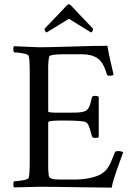

<svg xmlns="http://www.w3.org/2000/svg" viewBox="-20 -859 613 883"><path d="M296.9 -839.4Q301.8 -839.4 308.6 -831.5Q329.6 -808.6 359.6 -777.6Q389.6 -746.6 408.2 -726.6Q408.2 -721.7 405.3 -715.8Q402.3 -710 398.4 -710L296.9 -772.5Q220.2 -725.6 194.8 -710Q190.9 -710 187.7 -715.8Q184.6 -721.7 184.6 -726.6Q266.1 -811 284.7 -831.5Q291.5 -839.4 296.9 -839.4ZM159.7 -641.6Q203.6 -641.6 311.3 -645Q418.9 -648.4 474.1 -648.4Q478 -620.1 489 -573.7Q500 -527.3 502.4 -515.6Q497.6 -510.7 484.9 -510.7Q472.7 -510.7 471.2 -517.6Q456.1 -571.8 429 -590.6Q401.9 -609.4 357.9 -609.4H273.9Q210 -609.4 206.5 -598.6Q200.7 -580.1 201.7 -529.3V-346.7Q201.2 -343.3 212.9 -342Q224.6 -340.8 243.7 -340.8H295.4Q319.8 -340.8 333.5 -341.3Q347.2 -341.8 359.1 -344.2Q371.1 -346.7 376.5 -350.6Q381.8 -354.5 386.7 -361.6Q391.6 -368.7 394.3 -378.4Q397 -388.2 400.9 -402.8Q401.9 -408.2 402.8 -411.1Q404.3 -418 417.5 -418Q429.2 -418 434.1 -413.1V-228.5Q430.2 -224.6 418.5 -224.6Q405.8 -224.6 402.8 -232.4Q392.6 -271 387.7 -281.5Q382.8 -292 375.5 -296.9Q363.3 -304.7 272 -304.7Q262.2 -304.7 256.8 -304.7Q251.5 -304.7 241.7 -304.4Q231.9 -304.2 226.1 -303.7Q220.2 -303.2 213.9 -302.2Q207.5 -301.3 204.6 -299.6Q201.7 -297.9 201.7 -295.9V-110.4Q201.2 -93.3 202.4 -69.8Q203.6 -46.4 207.5 -43Q216.3 -36.1 229.2 -34.7Q242.2 -33.2 276.9 -33.2H323.7Q358.9 -33.2 392.8 -40.3Q426.8 -47.4 446.8 -59.6Q467.8 -72.3 480.5 -95Q493.2 -117.7 508.3 -158.2Q509.8 -164.1 522 -164.1Q540.5 -164.1 546.4 -158.2Q542 -145.5 531.7 -117.7Q521.5 -89.8 515.4 -72.5Q509.3 -55.2 502.7 -33.2Q496.1 -11.2 493.7 3.9Q443.4 3.9 335.9 2Q228.5 0 160.6 0Q136.7 0 99.6 1.5Q62.5 2.9 44.4 2.9Q41 -1 41.3 -11.2Q41.5 -21.5 44.4 -25.4Q59.1 -25.4 84.5 -29.8Q109.9 -34.2 111.8 -41Q116.7 -56.6 116.7 -113.3V-530.3Q116.7 -586.9 111.8 -602.5Q109.9 -609.4 84.5 -613.8Q59.1 -618.2 44.4 -618.2Q41.5 -622.1 41.3 -632.3Q41 -642.6 44.4 -646.5Q144.5 -641.6 159.7 -641.6Z"/></svg>

Font: Amiri
Style: Regular
Weight: 400
Designer: Khaled Hosny
Version: Version 000.108